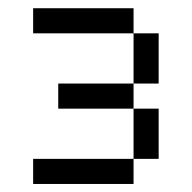

<svg xmlns="http://www.w3.org/2000/svg" viewBox="-20 -458 478 478"><path d="M312.5 -62.5V0H250V-62.5ZM250 -62.5V0H187.5V-62.5ZM187.5 -62.5V0H125V-62.5ZM187.5 -437.5V-375H125V-437.5ZM250 -437.5V-375H187.5V-437.5ZM312.5 -437.5V-375H250V-437.5ZM187.5 -250V-187.5H125V-250ZM250 -250V-187.5H187.5V-250ZM312.5 -250V-187.5H250V-250ZM375 -375V-312.5H312.5V-375ZM375 -312.5V-250H312.5V-312.5ZM375 -187.5V-125H312.5V-187.5ZM375 -125V-62.5H312.5V-125ZM125 -62.5V0H62.5V-62.5ZM125 -437.5V-375H62.5V-437.5Z"/></svg>

Font: Sudo Variable
Style: Regular
Weight: 400
Monospace: yes
Designer: Jens Kutilek
Foundry: Jens Kutilek
Version: Version 0.040